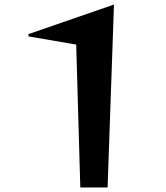

<svg xmlns="http://www.w3.org/2000/svg" viewBox="-20 -824 730 844"><path d="M315 -628 105 -664V-674L481 -804L453 0H333Z"/></svg>

Font: Tiejili SC
Style: Regular
Weight: 400
Designer: Buernia
Foundry: Ershou Xiaoxi Press
Version: Version 1.100